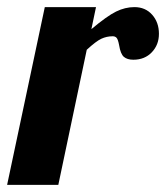

<svg xmlns="http://www.w3.org/2000/svg" viewBox="-58 -520 467 540"><path d="M106 0H-38L68 -500H212L199 -438Q243 -475 268.5 -487.5Q294 -500 320 -500Q351 -500 370 -478.5Q389 -457 389 -425Q389 -394 369 -373Q349 -352 317 -352Q300 -352 290.5 -360Q281 -368 277 -393Q274 -409 270 -413.5Q266 -418 259 -418Q242 -418 227 -411Q212 -404 186 -380Z"/></svg>

Font: Galada
Style: Regular
Weight: 400
Designer: Latin by Pablo Impallari, Bengali by Jeremie Hornus, Yoann Minet, and Juan Bruce
Foundry: black foundry
Version: Version 1.261;PS 1.261;hotconv 1.0.86;makeotf.lib2.5.63406